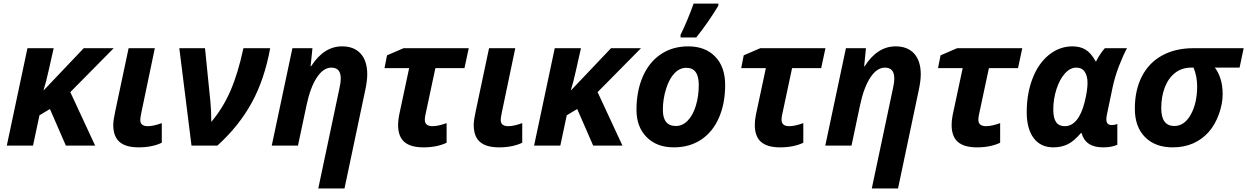

<svg xmlns="http://www.w3.org/2000/svg" viewBox="-20 -816 6990 1076"><path d="M449.2 -545.9H617.2L374 -299.8L513.2 0H349.1L259.8 -205.1L201.2 -169.9L165 0H18.1L133.8 -545.9H280.8Q246.1 -390.1 238.3 -360.8Q230.5 -331.5 224.1 -311H226.1Z M808.1 -108.9Q840.3 -108.9 886.7 -126V-16.1Q832.5 9.8 756.8 9.8Q684.6 9.8 649.7 -20.8Q614.7 -51.3 614.7 -116.2Q614.7 -141.6 626 -192.9L700.7 -545.9H847.7L772 -184.1Q766.1 -155.3 766.1 -144Q766.1 -108.9 808.1 -108.9Z M984.9 -545.9H1128.9L1159.2 -245.1Q1164.1 -197.8 1164.1 -132.8Q1229 -209.5 1271.2 -306.4Q1313.5 -403.3 1344.2 -545.9H1494.1Q1462.4 -371.6 1391.1 -241Q1319.8 -110.4 1198.2 0H1053.2Z M1910.6 240.2H1763.7L1881.8 -318.8Q1889.6 -352.1 1889.6 -377Q1889.6 -437 1836.9 -437Q1792 -437 1755.4 -381.3Q1718.8 -325.7 1697.8 -226.1L1649.9 0H1502.9L1618.7 -545.9H1731L1720.7 -444.8H1723.6Q1794.9 -556.2 1897 -556.2Q1964.4 -556.2 2001.2 -515.4Q2038.1 -474.6 2038.1 -398.9Q2038.1 -363.3 2026.9 -311Z M2403.8 -108.9Q2435.5 -108.9 2482.9 -126V-16.1Q2428.7 9.8 2353 9.8Q2280.8 9.8 2245.8 -20.8Q2210.9 -51.3 2210.9 -116.2Q2210.9 -140.6 2216.8 -170.9L2272.9 -434.1H2134.8L2148.9 -505.9L2241.7 -545.9H2606.9L2583 -434.1H2419.9L2363.8 -170.9Q2360.8 -156.2 2360.8 -145Q2360.8 -108.9 2403.8 -108.9Z M2828.1 -108.9Q2860.4 -108.9 2906.7 -126V-16.1Q2852.5 9.8 2776.9 9.8Q2704.6 9.8 2669.7 -20.8Q2634.8 -51.3 2634.8 -116.2Q2634.8 -141.6 2646 -192.9L2720.7 -545.9H2867.7L2792 -184.1Q2786.1 -155.3 2786.1 -144Q2786.1 -108.9 2828.1 -108.9Z M3404.3 -545.9H3572.3L3329.1 -299.8L3468.3 0H3304.2L3214.8 -205.1L3156.2 -169.9L3120.1 0H2973.1L3088.9 -545.9H3235.8Q3201.2 -390.1 3193.4 -360.8Q3185.5 -331.5 3179.2 -311H3181.2Z M3896 -339.8Q3896 -436 3826.2 -436Q3789.6 -436 3760.5 -406.2Q3731.4 -376.5 3713.1 -318.8Q3694.8 -261.2 3694.8 -200.2Q3694.8 -109.9 3768.1 -109.9Q3804.7 -109.9 3834 -139.9Q3863.3 -169.9 3879.6 -223.4Q3896 -276.9 3896 -339.8ZM4043.9 -339.8Q4043.9 -236.8 4009.5 -157.2Q3975.1 -77.6 3910.2 -33.9Q3845.2 9.8 3755.9 9.8Q3660.6 9.8 3603.8 -47.6Q3546.9 -105 3546.9 -200.2Q3546.9 -304.2 3581.8 -385.5Q3616.7 -466.8 3682.6 -511.5Q3748.5 -556.2 3836.9 -556.2Q3932.6 -556.2 3988.3 -498.5Q4043.9 -440.9 4043.9 -339.8ZM3793.9 -621.1Q3831.1 -695.3 3867.2 -795.9H4005.9V-784.2Q3947.3 -687.5 3881.8 -606H3793.9Z M4402.8 -108.9Q4434.6 -108.9 4481.9 -126V-16.1Q4427.7 9.8 4352.1 9.8Q4279.8 9.8 4244.9 -20.8Q4210 -51.3 4210 -116.2Q4210 -140.6 4215.8 -170.9L4272 -434.1H4133.8L4147.9 -505.9L4240.7 -545.9H4606L4582 -434.1H4418.9L4362.8 -170.9Q4359.9 -156.2 4359.9 -145Q4359.9 -108.9 4402.8 -108.9Z M5012.7 240.2H4865.7L4983.9 -318.8Q4991.7 -352.1 4991.7 -377Q4991.7 -437 4939 -437Q4894 -437 4857.4 -381.3Q4820.8 -325.7 4799.8 -226.1L4752 0H4605L4720.7 -545.9H4833L4822.8 -444.8H4825.7Q4897 -556.2 4999 -556.2Q5066.4 -556.2 5103.3 -515.4Q5140.1 -474.6 5140.1 -398.9Q5140.1 -363.3 5128.9 -311Z M5505.9 -108.9Q5537.6 -108.9 5585 -126V-16.1Q5530.8 9.8 5455.1 9.8Q5382.8 9.8 5347.9 -20.8Q5313 -51.3 5313 -116.2Q5313 -140.6 5318.8 -170.9L5375 -434.1H5236.8L5251 -505.9L5343.8 -545.9H5709L5685.1 -434.1H5522L5465.8 -170.9Q5462.9 -156.2 5462.9 -145Q5462.9 -108.9 5505.9 -108.9Z M6123 -472.2Q6132.3 -492.2 6146.7 -513.4Q6161.1 -534.7 6171.9 -545.9H6295.9Q6273.9 -505.4 6251.2 -446.5Q6228.5 -387.7 6215.8 -329.1L6183.1 -172.9Q6180.2 -158.2 6180.2 -147Q6180.2 -115.2 6210 -115.2Q6227.5 -115.2 6241.7 -121.1V-4.9Q6210.9 9.8 6161.1 9.8Q6063 9.8 6041 -70.8H6038.1Q5998.5 -24.4 5963.1 -7.3Q5927.7 9.8 5882.8 9.8Q5812 9.8 5772.9 -42.2Q5733.9 -94.2 5733.9 -188Q5733.9 -291.5 5766.6 -376.2Q5799.3 -460.9 5858.4 -508.5Q5917.5 -556.2 5990.7 -556.2Q6034.2 -556.2 6064.7 -537.1Q6095.2 -518.1 6120.1 -472.2ZM5947.8 -108.9Q5985.4 -108.9 6013.7 -143.3Q6042 -177.7 6058.3 -243.4Q6074.7 -309.1 6074.7 -351.1Q6074.7 -390.1 6059.1 -413.6Q6043.5 -437 6011.7 -437Q5977.1 -437 5947.5 -403.8Q5918 -370.6 5900.4 -315.7Q5882.8 -260.7 5882.8 -202.1Q5882.8 -153.8 5898.7 -131.3Q5914.6 -108.9 5947.8 -108.9Z M6832 -288.1Q6832 -234.9 6810.8 -175.8Q6789.6 -116.7 6753.2 -75.7Q6716.8 -34.7 6666.3 -12.5Q6615.7 9.8 6551.8 9.8Q6453.6 9.8 6396.7 -47.9Q6339.8 -105.5 6339.8 -207Q6339.8 -310.1 6378.9 -387Q6418 -463.9 6492.4 -504.9Q6566.9 -545.9 6668 -545.9H6949.7L6926.8 -437H6788.1Q6806.2 -415 6819.1 -376.7Q6832 -338.4 6832 -288.1ZM6654.8 -437Q6603.5 -437 6565.7 -407.7Q6527.8 -378.4 6507.8 -326.4Q6487.8 -274.4 6487.8 -210Q6487.8 -109.9 6561 -109.9Q6617.7 -109.9 6653.3 -173.8Q6689 -237.8 6689 -333Q6689 -387.2 6668.9 -437Z"/></svg>

Font: Zoram GWebM
Style: Bold Italic
Weight: 700
Italic angle: -12°
Foundry: Ascender Corporation
Version: Version 1.000